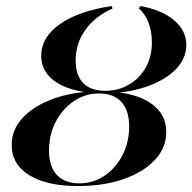

<svg xmlns="http://www.w3.org/2000/svg" viewBox="-20 -603 635 634"><path d="M237.9 11.3Q134.7 11.3 76.6 -24.6Q18.5 -60.5 18.5 -124.2Q18.5 -175.8 56.5 -215.7Q94.4 -255.6 160.9 -278.6Q227.4 -301.6 311.3 -301.6Q414.5 -301.6 471.8 -266.1Q529 -230.6 529 -166.9Q529 -115.3 491.5 -75Q454 -34.7 388.3 -11.7Q322.6 11.3 237.9 11.3ZM241.9 2.4Q287.9 2.4 325 -22.6Q362.1 -47.6 384.3 -90.3Q406.5 -133.1 406.5 -185.5Q406.5 -238.7 380.6 -266.5Q354.8 -294.4 307.3 -294.4Q261.3 -294.4 223.8 -269Q186.3 -243.5 164.1 -201.2Q141.9 -158.9 141.9 -105.6Q141.9 -53.2 167.7 -25.4Q193.5 2.4 241.9 2.4ZM321.8 -295.2Q225.8 -295.2 171 -328.2Q116.1 -361.3 116.1 -418.5Q116.1 -479.8 177.8 -523.4Q239.5 -566.9 349.2 -583.1L351.6 -575Q292.7 -548.4 261.3 -503.6Q229.8 -458.9 229.8 -403.2Q229.8 -354 254.8 -328.6Q279.8 -303.2 327.4 -303.2Q371 -303.2 405.6 -323.4Q440.3 -343.5 460.9 -379.4Q481.5 -415.3 481.5 -462.1Q481.5 -501.6 469.4 -530.6Q457.3 -559.7 437.9 -575.8L444.4 -583.1Q516.1 -569.4 555.6 -535.5Q595.2 -501.6 595.2 -454.8Q595.2 -408.9 559.3 -373Q523.4 -337.1 461.7 -316.1Q400 -295.2 321.8 -295.2Z"/></svg>

Font: Playfair 144pt
Style: Bold Italic
Weight: 700
Italic angle: -15.6°
Designer: Claus Eggers Sørensen
Foundry: Claus Eggers Sørensen
Version: Version 2.203